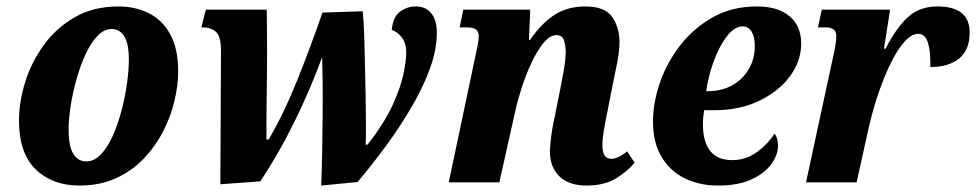

<svg xmlns="http://www.w3.org/2000/svg" viewBox="-20 -566 3030 596"><path d="M227 10Q143 10 91 -40Q39 -90 39 -192Q39 -249 58 -310.5Q77 -372 115.5 -425.5Q154 -479 212 -512.5Q270 -546 348 -546Q399 -546 441 -525.5Q483 -505 508 -460.5Q533 -416 533 -345Q533 -301 521.5 -252.5Q510 -204 486 -157.5Q462 -111 425.5 -73Q389 -35 339.5 -12.5Q290 10 227 10ZM248 -65Q273 -65 294 -87.5Q315 -110 331 -146.5Q347 -183 358 -225.5Q369 -268 374.5 -309Q380 -350 380 -380Q380 -431 365.5 -453.5Q351 -476 327 -476Q303 -476 282.5 -454.5Q262 -433 246 -398.5Q230 -364 218 -322Q206 -280 199.5 -238.5Q193 -197 193 -163Q193 -112 207.5 -88.5Q222 -65 248 -65Z M977 10Q979 -36 980 -92Q981 -148 981.5 -204.5Q982 -261 981.5 -309.5Q981 -358 980 -389Q959 -331 929.5 -264Q900 -197 864 -130Q828 -63 788 -3L664 6L666 -408Q666 -454 650 -467.5Q634 -481 611 -481H605L619 -536H808Q809 -468 809 -406.5Q809 -345 808 -279.5Q807 -214 807 -133H814Q860 -211 901.5 -314Q943 -417 981 -527L1106 -531Q1109 -501 1110.5 -456.5Q1112 -412 1113 -361.5Q1114 -311 1115 -262.5Q1116 -214 1116 -175.5Q1116 -137 1115 -117H1121Q1174 -185 1199.5 -241.5Q1225 -298 1233 -339Q1241 -380 1241 -402Q1241 -434 1226 -451.5Q1211 -469 1196 -473Q1200 -514 1222 -530Q1244 -546 1270 -546Q1302 -546 1319 -524.5Q1336 -503 1336 -464Q1336 -411 1314 -351.5Q1292 -292 1256 -231Q1220 -170 1177 -111.5Q1134 -53 1090 -1Z M1801 10Q1745 10 1715.5 -19.5Q1686 -49 1687 -100Q1688 -121 1691.5 -147Q1695 -173 1703 -209L1719 -289Q1723 -309 1729.5 -344.5Q1736 -380 1736 -405Q1736 -423 1731 -440Q1726 -457 1707 -457Q1687 -457 1667 -432.5Q1647 -408 1629.5 -370.5Q1612 -333 1599 -292.5Q1586 -252 1579 -219L1530 0H1373L1457 -398Q1460 -411 1463 -426Q1466 -441 1466 -453Q1466 -468 1457.5 -474.5Q1449 -481 1427 -481H1407L1418 -536H1626L1622 -442H1625Q1663 -496 1703 -521Q1743 -546 1797 -546Q1858 -546 1880.5 -513Q1903 -480 1903 -436Q1903 -409 1896.5 -375Q1890 -341 1884 -313L1864 -212Q1858 -183 1854 -159Q1850 -135 1850 -114Q1850 -73 1878 -73Q1898 -73 1927 -96L1950 -61Q1929 -35 1892.5 -12.5Q1856 10 1801 10Z M2208 10Q2153 10 2107.5 -11.5Q2062 -33 2034.5 -77.5Q2007 -122 2007 -189Q2007 -246 2028 -308Q2049 -370 2090.5 -424Q2132 -478 2192 -512Q2252 -546 2330 -546Q2395 -546 2431 -515.5Q2467 -485 2467 -431Q2467 -376 2432 -329Q2397 -282 2336.5 -253Q2276 -224 2199 -224H2166Q2162 -203 2162 -180Q2162 -126 2184.5 -97.5Q2207 -69 2253 -69Q2296 -69 2330.5 -94.5Q2365 -120 2384 -151Q2395 -139 2395 -113Q2395 -86 2375 -57.5Q2355 -29 2313.5 -9.5Q2272 10 2208 10ZM2179 -283Q2219 -283 2251.5 -300.5Q2284 -318 2303.5 -350Q2323 -382 2323 -424Q2323 -452 2313 -468Q2303 -484 2285 -484Q2260 -484 2236.5 -453.5Q2213 -423 2196 -377Q2179 -331 2172 -283Z M2566 -389Q2570 -406 2573 -423Q2576 -440 2576 -455Q2576 -481 2542 -481H2519L2531 -536H2743L2724 -415H2729Q2763 -481 2799 -513.5Q2835 -546 2890 -546Q2990 -546 2990 -465Q2990 -411 2957.5 -384.5Q2925 -358 2868 -358Q2869 -406 2860.5 -433.5Q2852 -461 2830 -461Q2810 -461 2788.5 -437.5Q2767 -414 2746.5 -373Q2726 -332 2708 -280Q2690 -228 2677 -171L2639 0H2482Z"/></svg>

Font: Noto Serif Condensed ExtraBold
Style: Italic
Weight: 800
Width: 3
Italic angle: -12°
Designer: Monotype Design Team
Foundry: Monotype Imaging Inc.
Version: Version 2.014; ttfautohint (v1.8.4.7-5d5b)